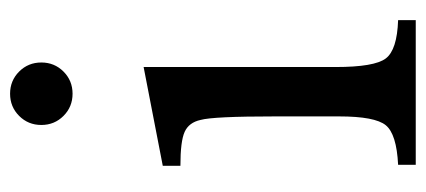

<svg xmlns="http://www.w3.org/2000/svg" viewBox="-252 -593 845 381"><g transform="rotate(-90 170.5 -402.5)"><path d="M228 -540V-159Q228 -82 245 -59.5Q262 -37 321 -35V0H34V-35Q95 -38 112.5 -59.5Q130 -81 130 -152V-280Q130 -402 123 -427Q118 -450 99.5 -458.5Q81 -467 32 -467V-502ZM131 -699Q113 -717 113 -743Q113 -769 131 -787Q149 -805 175 -805Q201 -805 219 -787Q237 -769 237 -743Q237 -717 219 -699Q201 -681 175 -681Q149 -681 131 -699Z"/></g></svg>

Font: Libre Baskerville
Style: Regular
Weight: 400
Designer: Pablo Impallari, Rodrigo Fuenzalida
Foundry: Pablo Impallari, Rodrigo Fuenzalida
Version: Version 1.000